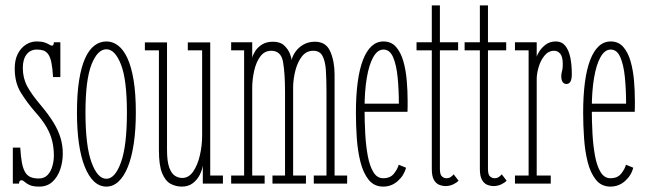

<svg xmlns="http://www.w3.org/2000/svg" viewBox="-20 -680 2400 711"><path d="M125.5 11Q101.5 11 89.2 5Q77 -1 71 -6.8Q65 -12.5 59.5 -12.5Q54.5 -12.5 52.5 -9Q50.5 -5.5 50.5 0H27.5V-133.5H55Q57 -99.5 61.2 -77.2Q65.5 -55 73.2 -42.2Q81 -29.5 93.2 -24.2Q105.5 -19 123.5 -19Q144.5 -19 156.8 -32.5Q169 -46 174.2 -65.5Q179.5 -85 179.5 -103Q179.5 -132.5 173.2 -158.2Q167 -184 151.8 -210.2Q136.5 -236.5 109 -267Q79 -301.5 56.8 -337.8Q34.5 -374 34.5 -426.5Q34.5 -458.5 46 -480.8Q57.5 -503 76 -514.8Q94.5 -526.5 115.5 -526.5Q134 -526.5 145 -522.8Q156 -519 162.2 -515Q168.5 -511 172.5 -511Q176.5 -511 177.8 -514.2Q179 -517.5 179.5 -523.5H203.5V-394.5H176.5Q174.5 -428.5 170.2 -448.8Q166 -469 158.5 -479.2Q151 -489.5 140.8 -493Q130.5 -496.5 116.5 -496.5Q92.5 -496.5 78.5 -478.5Q64.5 -460.5 64.5 -428.5Q64.5 -391 80.5 -361Q96.5 -331 130 -291.5Q159.5 -256.5 177.8 -226.8Q196 -197 204.2 -169.2Q212.5 -141.5 212.5 -112Q212.5 -80 202.8 -52Q193 -24 173.8 -6.5Q154.5 11 125.5 11Z M374 11Q348.5 11 328.2 -8Q308 -27 293.8 -62.8Q279.5 -98.5 272.2 -149.2Q265 -200 265 -263.5Q265 -333 273 -383Q281 -433 295.5 -464.8Q310 -496.5 330 -511.5Q350 -526.5 374 -526.5Q397.5 -526.5 417.2 -511.5Q437 -496.5 451.8 -464.8Q466.5 -433 474.8 -383Q483 -333 483 -263.5Q483 -200 475.5 -149.2Q468 -98.5 453.8 -62.8Q439.5 -27 419.2 -8Q399 11 374 11ZM374 -18Q406 -18 428 -79Q450 -140 450 -263.5Q450 -384.5 428 -441Q406 -497.5 374 -497.5Q341 -497.5 318.8 -441Q296.5 -384.5 296.5 -263.5Q296.5 -140 318.8 -79Q341 -18 374 -18Z M653 11Q631.5 11 612 0.8Q592.5 -9.5 580.5 -38.5Q568.5 -67.5 568.5 -123.5V-493.5H516.5V-523H598.5V-125.5Q598.5 -82 606.8 -59.5Q615 -37 628 -29Q641 -21 655 -21Q679 -21 695.5 -45Q712 -69 720.2 -105Q728.5 -141 728.5 -177.5V-493.5H675.5V-523H758.5V-30H805.5V0H731V-67.5Q729 -51.5 720 -33.2Q711 -15 694.5 -2Q678 11 653 11Z M836 0V-30H884V-493.5H836V-523.5H914V-465.5Q916 -476 924.8 -490.2Q933.5 -504.5 950 -515Q966.5 -525.5 991 -525.5Q1018 -525.5 1033 -511Q1048 -496.5 1054 -480Q1060 -463.5 1060 -457.5Q1063 -472.5 1074 -488.2Q1085 -504 1103.5 -514.8Q1122 -525.5 1146.5 -525.5Q1187.5 -525.5 1203.2 -489Q1219 -452.5 1219 -403.5V-30H1265.5V0H1142V-30H1189V-340Q1189 -385.5 1186.8 -419.8Q1184.5 -454 1174.2 -473Q1164 -492 1140 -492Q1114.5 -492 1098.2 -471.2Q1082 -450.5 1074 -419.5Q1066 -388.5 1065.5 -358V-30H1113V0H989V-30H1035.5V-340Q1035.5 -408.5 1028.2 -450.2Q1021 -492 984.5 -492Q959.5 -492 944 -471Q928.5 -450 921.5 -419Q914.5 -388 914 -358V-30H960V0Z M1399 11Q1365.5 11 1345.2 -14.2Q1325 -39.5 1314.8 -80.2Q1304.5 -121 1301.2 -169Q1298 -217 1298 -262.5Q1298 -325.5 1304.5 -374.8Q1311 -424 1324 -457.8Q1337 -491.5 1356 -509Q1375 -526.5 1400 -526.5Q1429 -526.5 1446.8 -506Q1464.5 -485.5 1473.8 -452.8Q1483 -420 1486.2 -381.8Q1489.5 -343.5 1489.5 -308Q1489.5 -297 1489.5 -286.5Q1489.5 -276 1489 -266H1323.5V-296H1457Q1457 -348 1452.5 -393.8Q1448 -439.5 1435.8 -468Q1423.5 -496.5 1400 -496.5Q1378 -496.5 1362.2 -468.5Q1346.5 -440.5 1338.2 -391.2Q1330 -342 1330 -278Q1330 -231.5 1332.5 -185.8Q1335 -140 1342 -102.5Q1349 -65 1362.8 -42.5Q1376.5 -20 1399 -20Q1425.5 -20 1439 -37.2Q1452.5 -54.5 1456.5 -70L1483.5 -59Q1476.5 -30.5 1453.2 -9.8Q1430 11 1399 11Z M1630 9Q1618 9 1606.2 4.2Q1594.5 -0.5 1586.8 -14Q1579 -27.5 1579 -54.5V-493.5H1522.5V-523.5H1579Q1579 -543.5 1579 -568Q1579 -592.5 1579 -616.8Q1579 -641 1579 -660H1609V-523.5H1676.5V-493.5H1609V-54.5Q1609 -33 1616.8 -26.5Q1624.5 -20 1632.5 -20Q1643 -20 1649.5 -24.8Q1656 -29.5 1660 -34.5L1678 -11Q1671.5 -3.5 1658.2 2.8Q1645 9 1630 9Z M1808 9Q1796 9 1784.2 4.2Q1772.5 -0.5 1764.8 -14Q1757 -27.5 1757 -54.5V-493.5H1700.5V-523.5H1757Q1757 -543.5 1757 -568Q1757 -592.5 1757 -616.8Q1757 -641 1757 -660H1787V-523.5H1854.5V-493.5H1787V-54.5Q1787 -33 1794.8 -26.5Q1802.5 -20 1810.5 -20Q1821 -20 1827.5 -24.8Q1834 -29.5 1838 -34.5L1856 -11Q1849.5 -3.5 1836.2 2.8Q1823 9 1808 9Z M1887 0V-30H1937.5V-493.5H1887V-523.5H1967.5V-470Q1968 -474.5 1976.2 -488.2Q1984.5 -502 2000 -514.2Q2015.5 -526.5 2038.5 -526.5Q2060 -526.5 2073 -510.8Q2086 -495 2091.8 -467.8Q2097.5 -440.5 2097.5 -405.5Q2097.5 -387 2092.5 -378Q2087.5 -369 2077.5 -369Q2069 -369 2063.8 -376Q2058.5 -383 2058.5 -398Q2058.5 -406 2060 -411.2Q2061.5 -416.5 2062.8 -423.8Q2064 -431 2064 -443.5Q2064 -469.5 2054.8 -480.8Q2045.5 -492 2032.5 -492Q2011 -492 1996.5 -474.2Q1982 -456.5 1974.8 -432Q1967.5 -407.5 1967.5 -387.5V-30H2019.5V0Z M2240.5 11Q2207 11 2186.8 -14.2Q2166.5 -39.5 2156.2 -80.2Q2146 -121 2142.8 -169Q2139.5 -217 2139.5 -262.5Q2139.5 -325.5 2146 -374.8Q2152.5 -424 2165.5 -457.8Q2178.5 -491.5 2197.5 -509Q2216.5 -526.5 2241.5 -526.5Q2270.5 -526.5 2288.2 -506Q2306 -485.5 2315.2 -452.8Q2324.5 -420 2327.8 -381.8Q2331 -343.5 2331 -308Q2331 -297 2331 -286.5Q2331 -276 2330.5 -266H2165V-296H2298.5Q2298.5 -348 2294 -393.8Q2289.5 -439.5 2277.2 -468Q2265 -496.5 2241.5 -496.5Q2219.5 -496.5 2203.8 -468.5Q2188 -440.5 2179.8 -391.2Q2171.5 -342 2171.5 -278Q2171.5 -231.5 2174 -185.8Q2176.5 -140 2183.5 -102.5Q2190.5 -65 2204.2 -42.5Q2218 -20 2240.5 -20Q2267 -20 2280.5 -37.2Q2294 -54.5 2298 -70L2325 -59Q2318 -30.5 2294.8 -9.8Q2271.5 11 2240.5 11Z"/></svg>

Font: Imbue Thin 10pt Thin
Style: Regular
Weight: 250
Version: Version 1.102